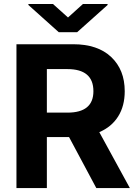

<svg xmlns="http://www.w3.org/2000/svg" viewBox="-20 -951 696 971"><path d="M63.2 0V-727.3H350.1Q474.1 -727.3 542.4 -662.6Q610.8 -598 610.8 -489.7Q610.8 -415.1 577.6 -362.2Q544.4 -309.3 482.2 -282.7L636.7 0H467L329.2 -257.8H217V0ZM217 -381.4H321.4Q452.4 -381.4 452.4 -489.7Q452.4 -601.6 320.7 -601.6H217ZM247.9 -930.8 323.9 -862.6 399.5 -930.8H524.1V-925.8L370 -788H277.3L123.6 -925.8V-930.8Z"/></svg>

Font: Inter UI
Style: Bold
Weight: 700
Designer: Rasmus Andersson
Foundry: rsms
Version: 3.2;8d6f07862